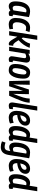

<svg xmlns="http://www.w3.org/2000/svg" viewBox="2006 -2786 1000 5053"><g transform="rotate(90 2506.5 -260.0)"><path d="M332 10Q277 10 256 -34Q232 -13 203.5 -1.5Q175 10 142 10Q84 10 50.5 -34Q17 -78 17 -162Q17 -285 48.5 -372Q80 -459 138 -505Q196 -551 274 -551Q316 -551 358 -542Q400 -533 430 -521Q413 -415 402 -343.5Q391 -272 384 -228Q377 -184 373 -161Q369 -138 368 -128.5Q367 -119 367 -117Q367 -94 386 -94Q397 -94 407 -97L399 -7Q372 10 332 10ZM254 -113 306 -446Q289 -455 262 -455Q225 -455 196 -418.5Q167 -382 149.5 -320Q132 -258 132 -179Q132 -136 147.5 -114.5Q163 -93 190 -93Q206 -93 223 -98.5Q240 -104 254 -113Z M623 10Q539 10 496 -37.5Q453 -85 453 -170Q453 -280 482.5 -366Q512 -452 568.5 -501.5Q625 -551 708 -551Q772 -551 824 -535L789 -435Q766 -442 746 -444.5Q726 -447 705 -447Q664 -447 632.5 -411.5Q601 -376 583.5 -318.5Q566 -261 566 -195Q566 -148 589 -121Q612 -94 654 -94Q677 -94 698 -96.5Q719 -99 740 -104L751 -11Q725 -1 690.5 4.5Q656 10 623 10Z M800 0 917 -740H1029L969 -362L989 -329Q1035 -373 1069.5 -425Q1104 -477 1129 -551L1239 -540Q1212 -461 1158 -383Q1104 -305 1038 -248L1051 -228Q1080 -180 1100.5 -154.5Q1121 -129 1136.5 -118.5Q1152 -108 1167 -107Q1176 -106 1186 -107L1172 4Q1155 10 1135 10Q1101 10 1073 -18Q1045 -46 1009 -108L946 -216L912 0Z M1297 -541H1398L1392 -504Q1460 -551 1529 -551Q1578 -551 1603 -525Q1628 -499 1628 -454Q1628 -445 1624.5 -419Q1621 -393 1615 -356.5Q1609 -320 1602.5 -280.5Q1596 -241 1590 -205Q1584 -169 1580 -144.5Q1576 -120 1576 -114Q1576 -94 1597 -94Q1601 -94 1606 -94.5Q1611 -95 1617 -97L1609 -6Q1595 2 1577 6Q1559 10 1542 10Q1505 10 1483 -11Q1461 -32 1461 -64Q1461 -77 1466 -113Q1471 -149 1478.5 -194.5Q1486 -240 1493.5 -285Q1501 -330 1506 -363Q1511 -396 1511 -406Q1511 -425 1501 -436.5Q1491 -448 1467 -448Q1449 -448 1429 -441Q1409 -434 1390 -423L1322 0H1211Z M1833 10Q1748 10 1706.5 -31Q1665 -72 1665 -161Q1665 -226 1676.5 -294.5Q1688 -363 1714 -421Q1740 -479 1782 -515.5Q1824 -552 1884 -552Q1967 -552 2008.5 -511Q2050 -470 2050 -380Q2050 -313 2038.5 -244.5Q2027 -176 2001 -118Q1975 -60 1934 -25Q1893 10 1833 10ZM1832 -87Q1855 -87 1872.5 -108.5Q1890 -130 1903 -165.5Q1916 -201 1924.5 -241.5Q1933 -282 1937 -320Q1941 -358 1941 -386Q1941 -424 1925 -439.5Q1909 -455 1883 -455Q1861 -455 1843 -432.5Q1825 -410 1812 -375Q1799 -340 1790.5 -299.5Q1782 -259 1778 -222Q1774 -185 1774 -160Q1774 -119 1789.5 -103Q1805 -87 1832 -87Z M2500 0H2372V-365Q2343 -276 2312 -183Q2281 -90 2250 0H2114L2100 -541L2212 -542L2202 -109Q2236 -212 2269 -313Q2302 -414 2335 -520H2459L2451 -110Q2485 -196 2508 -258Q2531 -320 2545 -367Q2559 -414 2566 -455.5Q2573 -497 2575 -541H2683Q2682 -490 2670.5 -438Q2659 -386 2636.5 -325Q2614 -264 2580.5 -185Q2547 -106 2500 0Z M2780 -740H2891L2798 -156Q2797 -145 2795.5 -136.5Q2794 -128 2794 -121Q2794 -110 2800 -103Q2806 -96 2820 -96Q2834 -96 2854 -102L2847 -9Q2808 10 2761 10Q2718 10 2697.5 -12Q2677 -34 2677 -73Q2677 -82 2678 -92.5Q2679 -103 2680 -113Z M3230 -23Q3195 -6 3155 2Q3115 10 3077 10Q2990 10 2944 -43Q2898 -96 2898 -193Q2898 -293 2927.5 -374Q2957 -455 3014 -503Q3071 -551 3155 -551Q3218 -551 3252.5 -518.5Q3287 -486 3287 -434Q3287 -359 3235 -305Q3183 -251 3096 -228Q3050 -216 3006 -213V-209Q3006 -147 3028 -120Q3050 -93 3094 -93Q3118 -93 3148 -99.5Q3178 -106 3212 -119ZM3136 -457Q3093 -457 3059.5 -413Q3026 -369 3013 -293Q3041 -296 3070 -305Q3121 -320 3151 -347.5Q3181 -375 3181 -414Q3181 -457 3136 -457Z M3612 10Q3558 10 3536 -34Q3515 -16 3485.5 -3Q3456 10 3424 10Q3366 10 3332 -32.5Q3298 -75 3298 -163Q3298 -280 3328 -367Q3358 -454 3409.5 -502.5Q3461 -551 3526 -551Q3548 -551 3566.5 -547.5Q3585 -544 3601 -537L3634 -740H3745Q3736 -682 3725 -614Q3714 -546 3703 -477Q3692 -408 3682 -344.5Q3672 -281 3664 -230.5Q3656 -180 3651.5 -149Q3647 -118 3647 -114Q3647 -94 3666 -94Q3677 -94 3687 -97L3680 -7Q3666 1 3647.5 5.5Q3629 10 3612 10ZM3469 -94Q3504 -94 3534 -113L3587 -448Q3576 -451 3565 -453Q3554 -455 3541 -455Q3512 -455 3488.5 -431Q3465 -407 3448 -366Q3431 -325 3421.5 -273.5Q3412 -222 3412 -168Q3412 -133 3427.5 -113.5Q3443 -94 3469 -94Z M3701 189 3732 96Q3758 106 3790 112.5Q3822 119 3848 119Q3890 119 3915.5 94.5Q3941 70 3950 10L3955 -30Q3931 -17 3902.5 -9.5Q3874 -2 3852 -2Q3792 -2 3762 -45Q3732 -88 3732 -158Q3732 -240 3747.5 -311.5Q3763 -383 3795 -436.5Q3827 -490 3877.5 -520.5Q3928 -551 3998 -551Q4035 -551 4078 -543.5Q4121 -536 4146 -527L4060 6Q4043 116 3991.5 168Q3940 220 3851 220Q3774 220 3701 189ZM4022 -450Q4012 -453 4001.5 -455.5Q3991 -458 3977 -458Q3947 -458 3923 -433.5Q3899 -409 3882 -368Q3865 -327 3855.5 -277.5Q3846 -228 3846 -178Q3846 -138 3862.5 -118.5Q3879 -99 3906 -99Q3921 -99 3938.5 -105Q3956 -111 3969 -119Z M4498 -23Q4463 -6 4423 2Q4383 10 4345 10Q4258 10 4212 -43Q4166 -96 4166 -193Q4166 -293 4195.5 -374Q4225 -455 4282 -503Q4339 -551 4423 -551Q4486 -551 4520.5 -518.5Q4555 -486 4555 -434Q4555 -359 4503 -305Q4451 -251 4364 -228Q4318 -216 4274 -213V-209Q4274 -147 4296 -120Q4318 -93 4362 -93Q4386 -93 4416 -99.5Q4446 -106 4480 -119ZM4404 -457Q4361 -457 4327.5 -413Q4294 -369 4281 -293Q4309 -296 4338 -305Q4389 -320 4419 -347.5Q4449 -375 4449 -414Q4449 -457 4404 -457Z M4880 10Q4826 10 4804 -34Q4783 -16 4753.5 -3Q4724 10 4692 10Q4634 10 4600 -32.5Q4566 -75 4566 -163Q4566 -280 4596 -367Q4626 -454 4677.5 -502.5Q4729 -551 4794 -551Q4816 -551 4834.5 -547.5Q4853 -544 4869 -537L4902 -740H5013Q5004 -682 4993 -614Q4982 -546 4971 -477Q4960 -408 4950 -344.5Q4940 -281 4932 -230.5Q4924 -180 4919.5 -149Q4915 -118 4915 -114Q4915 -94 4934 -94Q4945 -94 4955 -97L4948 -7Q4934 1 4915.5 5.5Q4897 10 4880 10ZM4737 -94Q4772 -94 4802 -113L4855 -448Q4844 -451 4833 -453Q4822 -455 4809 -455Q4780 -455 4756.5 -431Q4733 -407 4716 -366Q4699 -325 4689.5 -273.5Q4680 -222 4680 -168Q4680 -133 4695.5 -113.5Q4711 -94 4737 -94Z"/></g></svg>

Font: Georama SemiCondensed SemiBold
Style: Italic
Weight: 600
Width: 4
Italic angle: -9°
Designer: Jean-Baptiste Levee
Foundry: Production Type
Version: Version 1.000